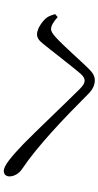

<svg xmlns="http://www.w3.org/2000/svg" viewBox="233 -862 533 1040"><g transform="rotate(90 500.0 -341.5)"><path d="M56 -373C62 -354 67 -336 79 -323C100 -299 138 -275 165 -275C193 -275 207 -296 232 -327C269 -373 347 -474 378 -510C394 -528 405 -533 416 -533C429 -533 441 -526 460 -508C536 -432 698 -261 761 -200C828 -136 877 -95 905 -95C924 -95 935 -107 935 -126C935 -152 919 -178 895 -194C771 -277 618 -423 492 -549C463 -579 439 -588 413 -588C389 -588 369 -573 348 -551C314 -517 229 -420 183 -378C163 -360 150 -351 136 -351C119 -351 95 -366 72 -387Z"/></g></svg>

Font: Noto Serif CJK KR
Style: Regular
Weight: 400
Designer: Ryoko NISHIZUKA 西塚涼子 (kana & ideographs); Frank Grießhammer (Latin, Greek & Cyrillic); Wenlong ZHANG 张文龙 (bopomofo); San
Foundry: Adobe
Version: Version 2.001;hotconv 1.1.0;makeotfexe 2.6.0